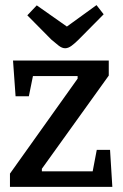

<svg xmlns="http://www.w3.org/2000/svg" viewBox="-20 -732 481 752"><path d="M19 0V-52L284 -424V-434H109L93 -355H41L31 -495H406V-436L144 -71V-61H343L359 -145H411L420 0ZM235 -543Q223 -543 209.5 -553.5Q196 -564 181 -577L87 -672L124 -711L242 -628L358 -712L386 -676L288 -577Q273 -562 260 -552.5Q247 -543 235 -543Z"/></svg>

Font: Faustina Light Medium
Style: Regular
Weight: 500
Version: Version 1.200